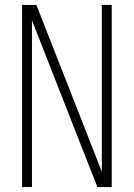

<svg xmlns="http://www.w3.org/2000/svg" viewBox="-20 -755 540 775"><path d="M69 0V-735H127L391 -62V-735H431V0H373L109 -673V0Z"/></svg>

Font: Iosevka Extralight
Style: Regular
Weight: 200
Monospace: yes
Designer: Belleve Invis
Foundry: Belleve Invis
Version: Version 32.0.1; ttfautohint (v1.8.4)